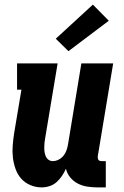

<svg xmlns="http://www.w3.org/2000/svg" viewBox="-20 -805 540 833"><path d="M161 8Q135 8 111.5 -2Q88 -12 72 -30Q56 -48 47.5 -72Q39 -96 36 -121Q33 -146 35 -172Q37 -198 41 -225L73 -416H54V-530H230L176 -206Q174 -196 173 -185.5Q172 -175 172 -164.5Q172 -154 173.5 -144.5Q175 -135 179 -126Q183 -117 191 -111.5Q199 -106 209 -106Q222 -106 234.5 -112.5Q247 -119 255.5 -129.5Q264 -140 268.5 -153Q273 -166 275 -178L333 -530H471L404 -126Q404 -122 404.5 -118Q405 -114 407.5 -111Q410 -108 413.5 -107Q417 -106 421 -106H439V8H403Q380 8 358 4.5Q336 1 317 -9Q298 -19 284.5 -35.5Q271 -52 266 -73Q259 -57 249 -42Q239 -27 225.5 -15Q212 -3 195 2.5Q178 8 161 8ZM277 -583 222 -637 383 -785 452 -715Z"/></svg>

Font: Iosevka Slab Heavy
Style: Italic
Weight: 900
Italic angle: -9°
Monospace: yes
Designer: Belleve Invis
Foundry: Belleve Invis
Version: Version 11.1.0; ttfautohint (v1.8.3)